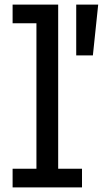

<svg xmlns="http://www.w3.org/2000/svg" viewBox="-20 -810 444 830"><path d="M231.5 -80.5H334.5V0H34.5V-80.5H137.5V-709.5H34.5V-790H231.5ZM309.5 -790H404.5L381.5 -570.5H309.5Z"/></svg>

Font: Hepta Slab Medium
Style: Regular
Weight: 500
Designer: Michael LaGattuta
Foundry: Michael LaGattuta
Version: Version 1.102